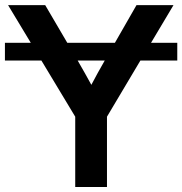

<svg xmlns="http://www.w3.org/2000/svg" viewBox="-26 -748 729 768"><path d="M683.1 -576.7V-505.9H535.6L401.9 -281.2V0H274.9V-281.2L139.6 -505.9H-6.3V-576.7H97.2L6.3 -727.5H154.8L243.2 -576.7H433.6L520 -727.5H668L578.1 -576.7ZM393.1 -505.9H284.7L286.1 -503.4Q299.8 -480 313 -456.3Q326.2 -432.6 339.4 -408.7Q352.1 -432.6 365 -456.3Q377.9 -480 391.6 -503.4Z"/></svg>

Font: Inter Display SemiBold
Style: Regular
Weight: 600
Designer: Rasmus Andersson
Foundry: rsms
Version: Version 4.001;git-9221beed3